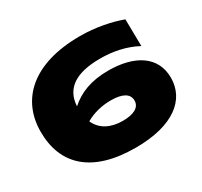

<svg xmlns="http://www.w3.org/2000/svg" viewBox="-163 -991 1296 1234"><g transform="rotate(-30 485.5 -374.5)"><path d="M35 -368C35 -123 191 26 514 26C796 26 934 -90 934 -251C934 -410 802 -492 607 -492C478 -492 388 -455 319 -393C326 -525 425 -585 600 -585C693 -585 785 -568 871 -522L868 -722C786 -752 677 -775 561 -775C207 -775 35 -604 35 -368ZM339 -270C393 -302 459 -318 526 -318C611 -318 658 -292 658 -241C658 -191 610 -165 529 -165C442 -165 372 -197 339 -270Z"/></g></svg>

Font: Mattone Black
Style: Regular
Weight: 900
Width: 6
Designer: Nunzio Mazzaferro
Foundry: Collletttivo
Version: Version 2.000;Glyphs 3.2 (3217)